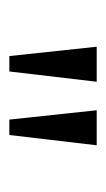

<svg xmlns="http://www.w3.org/2000/svg" viewBox="72 -835 227 411"><g transform="rotate(90 185.5 -629.5)"><path d="M269 -536H236L216 -723H291ZM133 -536H100L80 -723H155Z"/></g></svg>

Font: Public Sans VF
Style: Regular
Weight: 400
Designer: Pablo Impallari, Rodrigo Fuenzalida (Modified by Dan O. Williams and USWDS)
Version: Version 1.003